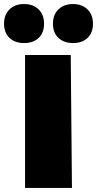

<svg xmlns="http://www.w3.org/2000/svg" viewBox="-45 -930 480 950"><path d="M79 -658H305L311 0H79ZM-25 -813Q-25 -857 2 -883.5Q29 -910 74 -910Q119 -910 146 -883.5Q173 -857 173 -813Q173 -768 146.5 -742.5Q120 -717 74 -717Q29 -717 2 -742.5Q-25 -768 -25 -813ZM217 -813Q217 -857 244 -883.5Q271 -910 316 -910Q361 -910 388 -883.5Q415 -857 415 -813Q415 -768 388.5 -742.5Q362 -717 316 -717Q271 -717 244 -742.5Q217 -768 217 -813Z"/></svg>

Font: Ysabeau Black
Style: Regular
Weight: 900
Designer: Christian Thalmann (Catharsis Fonts)
Version: Version 0.003